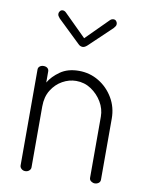

<svg xmlns="http://www.w3.org/2000/svg" viewBox="-83 -789 653 849"><g transform="rotate(10 243.5 -364.5)"><path d="M89 0Q79 0 72 -6.5Q65 -13 65 -21V-452Q65 -461 72 -466.5Q79 -472 89 -472Q100 -472 106.5 -466.5Q113 -461 113 -452V-402Q130 -431 163.5 -454.5Q197 -478 247 -478Q296 -478 336.5 -453.5Q377 -429 401.5 -387.5Q426 -346 426 -295V-21Q426 -11 418.5 -5.5Q411 0 401 0Q393 0 385 -5.5Q377 -11 377 -21V-295Q377 -330 358.5 -361Q340 -392 310 -412Q280 -432 243 -432Q211 -432 181.5 -415.5Q152 -399 133 -368.5Q114 -338 114 -295V-21Q114 -13 107 -6.5Q100 0 89 0ZM244 -585Q232 -585 223 -595L123 -691Q118 -697 115.5 -701Q113 -705 113 -711Q113 -717 117.5 -723Q122 -729 130 -729Q138 -729 145 -722L244 -624L342 -722Q349 -729 358 -729Q366 -729 370.5 -723Q375 -717 375 -711Q375 -705 372.5 -701Q370 -697 365 -691L264 -595Q253 -585 244 -585Z"/></g></svg>

Font: Dosis Light
Style: Regular
Weight: 300
Designer: EdgarTolentino, PabloImpallari, IginoMarini
Foundry: EdgarTolentino, PabloImpallari, IginoMarini
Version: Version 3.001; ttfautohint (v1.8.2)